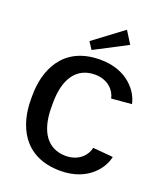

<svg xmlns="http://www.w3.org/2000/svg" viewBox="-160 -988 949 1110"><g transform="rotate(20 314.5 -433.0)"><path d="M475 -805.8 427.5 -881.7 245.8 -745.8 275 -701.7ZM43.3 -338.3V-311.7C43.3 -162.5 110 16.7 343.3 16.7C515 16.7 589.2 -95 601.7 -162.5L477.5 -173.3C469.2 -128.3 425 -75 343.3 -75C231.7 -75 170 -161.7 170 -311.7V-338.3C170 -488.3 231.7 -575 343.3 -575C425 -575 469.2 -521.7 477.5 -476.7L601.7 -487.5C589.2 -555 515 -666.7 343.3 -666.7C110 -666.7 43.3 -487.5 43.3 -338.3Z"/></g></svg>

Font: Boon SemiBold
Style: Regular
Weight: 600
Designer: Sungsit Sawaiwan
Foundry: FontUni
Version: Version 2.0